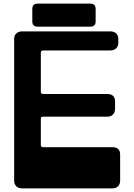

<svg xmlns="http://www.w3.org/2000/svg" viewBox="-20 -1038 740 1058"><path d="M188 -891Q158 -891 158 -920V-989Q158 -1018 188 -1018H477Q507 -1018 507 -989V-920Q507 -891 477 -891ZM102 0Q82 0 70 -11.5Q58 -23 58 -42V-823Q58 -843 70 -854Q82 -865 102 -865H588Q608 -865 620 -854Q632 -843 632 -823V-802Q632 -783 620 -771.5Q608 -760 588 -760H218Q205 -760 205 -747V-534Q205 -520 218 -520H571Q614 -520 614 -478V-439Q614 -419 602.5 -407Q591 -395 571 -395H218Q210 -395 207.5 -393Q205 -391 205 -383V-242Q205 -233 208 -230Q211 -227 218 -227H599Q642 -227 642 -186V-42Q642 -24 631 -12Q620 0 599 0Z"/></svg>

Font: OpenDyslexic3
Style: Bold
Weight: 700
Designer: Abelardo Gonzalez
Version: Version 1.000;PS 001.001;hotconv 1.0.56